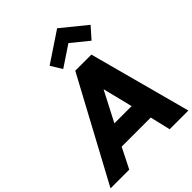

<svg xmlns="http://www.w3.org/2000/svg" viewBox="-341 -1309 1465 1465"><g transform="rotate(-45 392.0 -576.0)"><path d="M304.9 -990 360.5 -899 528.7 -1011 666.5 -899 746.9 -990 547.8 -1152ZM590.5 -825H416.5L-28 0H174L257.3 -165H571.3L610 0H812ZM529.6 -330H343.6L468.1 -570H470.1Z"/></g></svg>

Font: Hussar Techniczny
Style: Bold 
Weight: 700
Foundry: Cannot Into Space Fonts
Version: Version 0.77